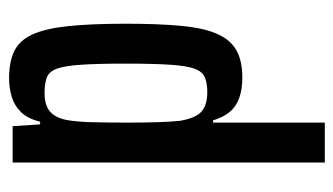

<svg xmlns="http://www.w3.org/2000/svg" viewBox="-180 -378 752 433"><g transform="rotate(-90 196.5 -162.0)"><path d="M46 194V-510H128L132 -448H138Q145 -476 159.5 -491Q174 -506 194 -512Q214 -518 236 -518Q273 -518 297 -506.5Q321 -495 334.5 -466Q348 -437 353.5 -385.5Q359 -334 359 -255Q359 -179 354 -128Q349 -77 335.5 -47.5Q322 -18 298.5 -5Q275 8 237 8Q211 8 191.5 1Q172 -6 160 -20.5Q148 -35 141 -58H136V194ZM204 -71Q225 -71 238 -76.5Q251 -82 257.5 -99.5Q264 -117 266.5 -154.5Q269 -192 269 -255Q269 -319 266.5 -356Q264 -393 257.5 -410.5Q251 -428 237.5 -433Q224 -438 202 -438Q177 -438 162.5 -427Q148 -416 142 -389Q138 -367 137 -335Q136 -303 136 -250Q136 -210 137 -180.5Q138 -151 140 -133Q146 -97 161 -84Q176 -71 204 -71Z"/></g></svg>

Font: Saira ExtraCondensed SemiBold
Style: Regular
Weight: 600
Width: 2
Designer: Hector Gatti with collaboration of the Omnibus-Type team
Foundry: Omnibus-Type
Version: Version 1.101